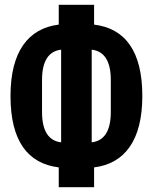

<svg xmlns="http://www.w3.org/2000/svg" viewBox="-20 -750 640 804"><path d="M226 34H374V-49C502 -65 576 -162 576 -348C576 -536 504 -631 374 -647V-730H226V-647C98 -631 24 -534 24 -348C24 -160 96 -65 226 -49ZM236 -154C184 -160 156 -201 156 -281V-415C156 -495 184 -536 236 -542ZM364 -154V-542C416 -536 444 -495 444 -415V-281C444 -201 416 -160 364 -154Z"/></svg>

Font: IBM Plex Mono
Style: Bold
Weight: 700
Monospace: yes
Designer: Mike Abbink, Paul van der Laan, Pieter van Rosmalen
Foundry: Bold Monday
Version: Version 2.004